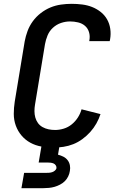

<svg xmlns="http://www.w3.org/2000/svg" viewBox="-20 -763 640 1003"><path d="M259 8Q227 8 196 2.5Q165 -3 138.5 -17.5Q112 -32 92.5 -55Q73 -78 62.5 -107Q52 -136 52 -168Q52 -200 57 -232L109 -547Q114 -574 124 -601Q134 -628 151.5 -652Q169 -676 193 -694.5Q217 -713 243.5 -724Q270 -735 298.5 -739Q327 -743 354 -743Q382 -743 409.5 -739.5Q437 -736 461 -726.5Q485 -717 505.5 -701Q526 -685 539 -662.5Q552 -640 556 -612.5Q560 -585 555 -557L553 -548H446L447 -553Q451 -575 445 -595Q439 -615 424 -628Q409 -641 388 -646Q367 -651 346 -651Q322 -651 298.5 -643Q275 -635 256.5 -618Q238 -601 228.5 -578Q219 -555 215 -532L163 -217Q160 -200 160 -182.5Q160 -165 164.5 -149Q169 -133 178.5 -120Q188 -107 202.5 -99Q217 -91 233.5 -87.5Q250 -84 268 -84Q290 -84 313 -91Q336 -98 355 -113.5Q374 -129 387 -149.5Q400 -170 406 -192L505 -167Q497 -142 483.5 -118Q470 -94 451.5 -73.5Q433 -53 410.5 -36.5Q388 -20 363 -10Q338 0 311.5 4Q285 8 259 8ZM92 220 106 140H221Q229 140 236.5 139.5Q244 139 252 136.5Q260 134 266.5 128.5Q273 123 275 116Q276 108 271.5 101Q267 94 260 91Q253 88 245 87Q237 86 229 86H182L211 -84H305L283 45Q298 49 311 55.5Q324 62 333 73.5Q342 85 345 100Q348 115 345 130Q343 145 336 159Q329 173 318.5 183.5Q308 194 293.5 201.5Q279 209 265 213Q251 217 236 218.5Q221 220 207 220Z"/></svg>

Font: Iosevka Semibold Extended
Style: Italic
Weight: 600
Width: 7
Italic angle: -9°
Monospace: yes
Designer: Belleve Invis
Foundry: Belleve Invis
Version: Version 32.5.0; ttfautohint (v1.8.4)